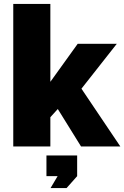

<svg xmlns="http://www.w3.org/2000/svg" viewBox="-20 -750 636 983"><path d="M395 0 275.9 -191.9 237.8 -149.9V0H47.9V-730H237.8V-331.1L377.9 -525.9H578.1L397 -295.9L596.2 0ZM238.8 212.9 274.9 151.9H217.8V45.9H375V151.9L320.8 212.9Z"/></svg>

Font: Rawline Black
Style: Regular
Weight: 900
Designer: Matt McInerney, Pablo Impallari, Rodrigo Fuenzalida
Foundry: Matt McInerney, Pablo Impallari, Rodrigo Fuenzalida
Version: Version 4.020;PS 004.020;hotconv 1.0.88;makeotf.lib2.5.64775